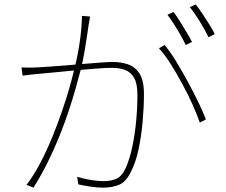

<svg xmlns="http://www.w3.org/2000/svg" viewBox="-20 -847 1040 883"><path d="M394 -771Q393 -763 391.5 -754.5Q390 -746 388 -735Q386 -722 381 -687.5Q376 -653 369 -611.5Q362 -570 353 -533Q342 -491 328 -441Q314 -391 295.5 -335.5Q277 -280 253.5 -221.5Q230 -163 200.5 -103Q171 -43 134 16L102 3Q135 -40 164.5 -96Q194 -152 219 -213Q244 -274 264.5 -333.5Q285 -393 299.5 -444Q314 -495 322 -531Q336 -583 346 -649Q356 -715 357 -774ZM737 -640Q761 -612 788 -568Q815 -524 842 -474.5Q869 -425 891.5 -378.5Q914 -332 927 -298L899 -283Q887 -318 866 -365Q845 -412 818.5 -461Q792 -510 764.5 -553.5Q737 -597 711 -625ZM79 -537Q99 -536 115 -536Q131 -536 151 -537Q172 -538 207.5 -540.5Q243 -543 285.5 -546.5Q328 -550 369.5 -553.5Q411 -557 445.5 -559.5Q480 -562 498 -562Q535 -562 567.5 -551.5Q600 -541 621 -509.5Q642 -478 642 -415Q642 -355 636 -287.5Q630 -220 617 -159.5Q604 -99 583 -59Q561 -11 528.5 2.5Q496 16 455 16Q427 16 394.5 11Q362 6 340 1L335 -34Q358 -27 380.5 -22.5Q403 -18 423 -16Q443 -14 458 -14Q488 -14 513.5 -24Q539 -34 558 -74Q576 -114 588 -170Q600 -226 606 -288.5Q612 -351 612 -410Q612 -462 597 -488.5Q582 -515 556 -525Q530 -535 497 -535Q469 -535 422 -531.5Q375 -528 322 -523Q269 -518 223.5 -513.5Q178 -509 153 -507Q140 -506 120 -503.5Q100 -501 84 -499ZM778 -792Q791 -775 806 -751Q821 -727 836.5 -701.5Q852 -676 863 -654L834 -640Q825 -660 810.5 -685.5Q796 -711 780 -736Q764 -761 750 -779ZM880 -827Q894 -809 910.5 -784.5Q927 -760 942.5 -735Q958 -710 968 -690L939 -676Q922 -710 899 -748Q876 -786 853 -814Z"/></svg>

Font: Noto Sans KR Thin
Style: Regular
Weight: 100
Designer: Ryoko NISHIZUKA 西塚涼子 (kana, bopomofo & ideographs); Paul D. Hunt (Latin, Greek & Cyrillic); Sandoll Communications 산돌커뮤니
Foundry: Adobe
Version: Version 2.004-H2;hotconv 1.0.118;makeotfexe 2.5.65603